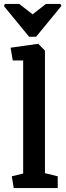

<svg xmlns="http://www.w3.org/2000/svg" viewBox="-37 -958 334 978"><path d="M-12 -938H61L129 -885L197 -938H271L276 -928L147 -771H111L-17 -927ZM33 0 23 -60 81 -74V-650H28L17 -715L158 -735L192 -700V-76L257 -60V0Z"/></svg>

Font: Kreon SemiBold
Style: Regular
Weight: 600
Designer: Julia Petretta
Foundry: Julia Petretta and Eli Heuer
Version: Version 2.002